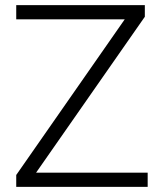

<svg xmlns="http://www.w3.org/2000/svg" viewBox="-20 -725 630 745"><path d="M43 0H553V-55H120L542 -660V-705H43V-650H464L43 -46Z"/></svg>

Font: Poppy and Pepper Light
Style: Regular
Weight: 300
Designer: Thy Ha
Foundry: Thy Ha
Version: Version 0.001;Glyphs 3.2 (3227)